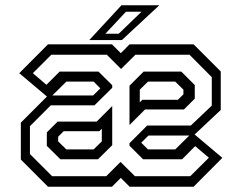

<svg xmlns="http://www.w3.org/2000/svg" viewBox="-20 -708 920 728"><path d="M162 0 59 -103V-243L158 -342L53 -430.5L162 -540H404.5L438 -506.5L471.5 -540H714L817 -437V-291L718 -198L823 -109.5L714 0H471.5L438 -33.5L404.5 0ZM177.5 -40H383L437 -94L491.5 -40H701.5L772 -110L720 -154L670.5 -104H522.5L471 -155.5V-165L538 -232H703.5L783 -307.5V-415.5L698.5 -500.5H493.5L439 -446.5L385 -500.5H174.5L104.5 -430.5L156 -386.5L206 -436.5H353.5L405.5 -385V-375L338 -308.5H172.5L93.5 -229.5V-124ZM471 -234V-383L524.5 -436.5H667.5L718.5 -385.5V-334L677.5 -293H530ZM335 -398.5H231.5L178.5 -346H333L360.5 -373ZM510 -320 519.5 -329.5H654.5L675.5 -350.5V-368L644.5 -398.5H541L510 -368ZM209 -104 157.5 -155V-206L198.5 -247H346.5L405.5 -306V-157.5L351.5 -104ZM231.5 -141.5H335L366 -172V-220L356.5 -210.5H221.5L200.5 -189.5V-172ZM644.5 -141.5 697.5 -194H543L515.5 -167L541 -141.5ZM318.5 -556 440.5 -688H584L442 -556ZM379.5 -580H430L516.5 -663.5H457.5Z"/></svg>

Font: Tourney Condensed
Style: Regular
Weight: 400
Width: 3
Designer: Tyler Finck
Foundry: Etcetera Type Co
Version: Version 1.010; ttfautohint (v1.8.3)